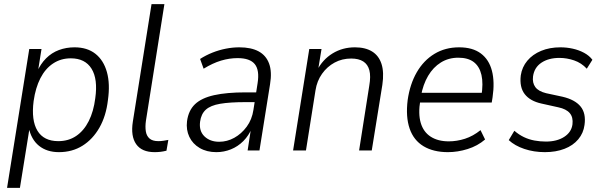

<svg xmlns="http://www.w3.org/2000/svg" viewBox="-20 -725 2910 925"><path d="M14 180 121 -489H180L162 -376H157Q175 -417 202 -444Q229 -471 264 -484Q299 -497 339 -497Q400 -497 439.5 -466Q479 -435 495 -378Q511 -321 500 -243Q491 -166 459 -110Q427 -54 377.5 -23Q328 8 264 8Q206 8 168 -22.5Q130 -53 118 -112H123L76 180ZM261 -45Q310 -45 347 -70Q384 -95 407.5 -141.5Q431 -188 439 -252Q452 -344 421 -394Q390 -444 321 -444Q273 -444 235.5 -419Q198 -394 174.5 -348Q151 -302 142 -238Q130 -145 160.5 -95Q191 -45 261 -45Z M725 8Q663 8 636 -30.5Q609 -69 620 -139L710 -705H772L683 -143Q679 -115 682.5 -92.5Q686 -70 700.5 -57.5Q715 -45 743 -45Q755 -45 768 -47Q781 -49 791 -51L782 1Q766 5 752.5 6.5Q739 8 725 8Z M1022 8Q976 8 942 -12Q908 -32 892 -66Q876 -100 881 -141Q888 -193 919.5 -223Q951 -253 1011.5 -266.5Q1072 -280 1164 -280H1225L1218 -233H1164Q1087 -233 1040.5 -225Q994 -217 971.5 -196.5Q949 -176 944 -139Q938 -94 965 -68Q992 -42 1036 -42Q1074 -42 1108.5 -61Q1143 -80 1168.5 -114.5Q1194 -149 1201 -196L1221 -324Q1231 -387 1207.5 -416Q1184 -445 1125 -445Q1085 -445 1045 -433Q1005 -421 961 -394L944 -441Q972 -459 1003.5 -471.5Q1035 -484 1068 -490.5Q1101 -497 1133 -497Q1190 -497 1226 -477.5Q1262 -458 1276.5 -418.5Q1291 -379 1281 -319L1230 0H1173L1190 -111H1195Q1179 -72 1152.5 -45.5Q1126 -19 1092.5 -5.5Q1059 8 1022 8Z M1392 0 1470 -489H1529L1512 -385H1507Q1534 -438 1582 -467.5Q1630 -497 1690 -497Q1740 -497 1772.5 -477Q1805 -457 1818 -417Q1831 -377 1822 -316L1771 0H1710L1759 -312Q1767 -358 1759.5 -386.5Q1752 -415 1730 -429Q1708 -443 1672 -443Q1628 -443 1592 -423.5Q1556 -404 1531.5 -369.5Q1507 -335 1500 -290L1454 0Z M2138 8Q2068 8 2020.5 -20.5Q1973 -49 1953.5 -105.5Q1934 -162 1944 -243Q1955 -320 1988 -377Q2021 -434 2073 -465.5Q2125 -497 2192 -497Q2257 -497 2296.5 -467.5Q2336 -438 2350 -384Q2364 -330 2353 -256L2349 -231H1987L1995 -278H2319L2299 -261Q2309 -323 2299.5 -364Q2290 -405 2262.5 -426Q2235 -447 2188 -447Q2141 -447 2104 -424Q2067 -401 2042.5 -359.5Q2018 -318 2008 -262L2005 -242Q1994 -177 2007 -133Q2020 -89 2055 -66.5Q2090 -44 2142 -44Q2181 -44 2220 -56.5Q2259 -69 2295 -98L2317 -53Q2281 -22 2233 -7Q2185 8 2138 8Z M2605 8Q2552 8 2506 -7.5Q2460 -23 2431 -50L2458 -95Q2480 -76 2504 -64.5Q2528 -53 2555 -48Q2582 -43 2610 -43Q2663 -43 2698 -65.5Q2733 -88 2738 -126Q2742 -160 2725 -180Q2708 -200 2670 -208L2589 -226Q2534 -238 2508 -271.5Q2482 -305 2489 -362Q2495 -402 2520.5 -432.5Q2546 -463 2587 -480Q2628 -497 2680 -497Q2710 -497 2739.5 -490.5Q2769 -484 2794 -470.5Q2819 -457 2834 -437L2807 -394Q2781 -422 2746 -434Q2711 -446 2675 -446Q2623 -446 2588.5 -423Q2554 -400 2548 -357Q2544 -326 2559 -305.5Q2574 -285 2611 -276L2690 -259Q2750 -245 2777 -212Q2804 -179 2796 -123Q2791 -84 2766 -54Q2741 -24 2699.5 -8Q2658 8 2605 8Z"/></svg>

Font: Nunito Sans 10pt SemiCondensed Light
Style: Italic
Weight: 300
Width: 4
Italic angle: -9°
Designer: Vernon Adams
Foundry: Vernon Adams
Version: Version 3.101;gftools[0.9.27]